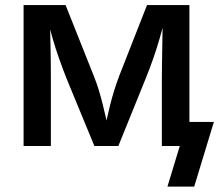

<svg xmlns="http://www.w3.org/2000/svg" viewBox="-20 -562 843 739"><path d="M70.8 0V-542.5H232.4L341.3 -269Q352.1 -242.2 360.4 -214.8Q368.7 -187.5 375.2 -160.9Q381.8 -134.3 387.7 -108.6Q393.6 -83 398.4 -59.6H381.8Q386.7 -82.5 392.1 -107.7Q397.5 -132.8 404.3 -159.7Q411.1 -186.5 419.7 -214.1Q428.2 -241.7 438.5 -269L545.9 -542.5H709V0H603V-259.3Q603 -286.6 603.5 -315.9Q604 -345.2 604.5 -376Q605 -406.7 605.5 -437.7Q606 -468.8 606.4 -499H617.2Q606 -454.1 594.7 -415Q583.5 -376 570.3 -338.1Q557.1 -300.3 540.5 -259.3L435.5 0H343.3L236.3 -259.3Q220.2 -300.3 206.8 -338.4Q193.4 -376.5 182.1 -415.5Q170.9 -454.6 159.7 -499H171.9Q172.4 -471.7 173.1 -441.4Q173.8 -411.1 174.6 -379.9Q175.3 -348.6 175.5 -317.9Q175.8 -287.1 175.8 -259.3V0ZM624.5 156.2 671.9 0H637.2V-92.8H803.2L727.5 156.2Z"/></svg>

Font: Inter 16pt Medium
Style: Regular
Weight: 500
Version: Version 4.001;git-66647c0bb